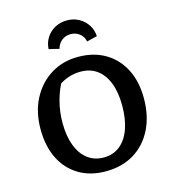

<svg xmlns="http://www.w3.org/2000/svg" viewBox="-129 -1002 1001 1118"><g transform="rotate(-15 371.0 -443.0)"><path d="M371 11Q278 11 209.5 -30Q141 -71 103.5 -146Q66 -221 66 -324Q66 -428 107.5 -507Q149 -586 221 -630.5Q293 -675 385 -675Q479 -675 548.5 -634Q618 -593 656 -518.5Q694 -444 694 -344Q694 -237 654 -157Q614 -77 541.5 -33Q469 11 371 11ZM380 -70Q436 -70 476.5 -101.5Q517 -133 539 -192.5Q561 -252 561 -335Q561 -415 539 -471.5Q517 -528 476 -558Q435 -588 376 -588Q336 -588 296 -573.5Q256 -559 221 -528L269 -585Q199 -464 199 -326Q199 -247 221 -189.5Q243 -132 283.5 -101Q324 -70 380 -70ZM378 -897Q418 -897 450 -879Q482 -861 501.5 -831Q521 -801 523 -763L460 -748Q455 -777 432 -795.5Q409 -814 378 -814Q346 -814 323.5 -795.5Q301 -777 294 -748L232 -763Q234 -801 253.5 -831.5Q273 -862 305.5 -879.5Q338 -897 378 -897Z"/></g></svg>

Font: Piazzolla Thin
Style: Bold
Weight: 700
Version: Version 2.005